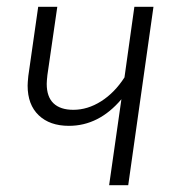

<svg xmlns="http://www.w3.org/2000/svg" viewBox="-20 -543 527 563"><path d="M356 0H300L336 -252Q270 -174 182 -174Q126 -174 93.5 -205Q61 -236 61 -292Q61 -300 63 -320L92 -523H148L119 -323Q117 -305 117 -297Q117 -259 137 -240Q157 -221 195 -221Q237 -221 276.5 -246Q316 -271 345 -316L374 -523H430Z"/></svg>

Font: Fira Sans Condensed Light
Style: Italic
Weight: 300
Width: 3
Italic angle: -8°
Designer: Carrois Corporate & Edenspiekermann AG
Foundry: Carrois Corporate GbR & Edenspiekermann AG
Version: Version 4.203